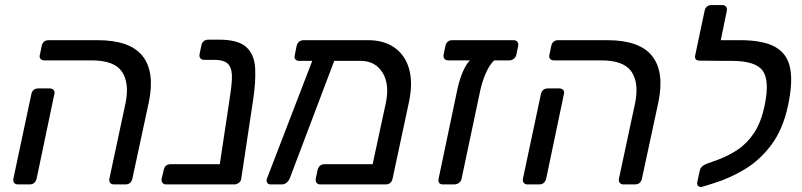

<svg xmlns="http://www.w3.org/2000/svg" viewBox="-20 -730 3176 760"><path d="M431 0Q421 0 416 -6.5Q411 -13 413 -23L477 -322Q493 -402 462.5 -446.5Q432 -491 343 -491H155Q145 -491 140 -497.5Q135 -504 138 -514L145 -548Q150 -571 173 -571H366Q495 -571 544.5 -508Q594 -445 569 -325L504 -23Q499 0 476 0ZM51 0Q41 0 36 -6.5Q31 -13 33 -23L104 -357Q109 -380 132 -380H177Q187 -380 192.5 -373.5Q198 -367 195 -357L125 -23Q119 0 97 0Z M638 0Q628 0 623 -6.5Q618 -13 620 -23L628 -57Q633 -80 655 -80H850L888 -332Q896 -381 898 -417.5Q900 -454 885.5 -473.5Q871 -493 829 -493H788Q778 -493 773 -499.5Q768 -506 770 -516L777 -550Q782 -573 805 -573H847Q923 -573 955 -543.5Q987 -514 990 -460.5Q993 -407 982 -335L935 -23Q934 -13 925.5 -6.5Q917 0 907 0Z M1051 0Q1042 0 1037.5 -7Q1033 -14 1037 -24L1216 -489H1164Q1154 -489 1149 -495.5Q1144 -502 1147 -512L1154 -548Q1160 -571 1183 -571H1437Q1499 -571 1541 -542Q1583 -513 1599 -458.5Q1615 -404 1599 -327L1534 -23Q1529 0 1506 0H1248Q1238 0 1233 -6.5Q1228 -13 1230 -23L1237 -57Q1243 -80 1265 -80H1455L1507 -321Q1523 -397 1494 -443Q1465 -489 1408 -489H1303L1127 -24Q1123 -14 1114.5 -7Q1106 0 1096 0Z M1733 0Q1723 0 1718.5 -6Q1714 -12 1716 -22L1791 -379Q1800 -419 1813 -448Q1826 -477 1840 -491H1754Q1744 -491 1739 -497.5Q1734 -504 1736 -514L1743 -548Q1748 -571 1771 -571H2013Q2023 -571 2028 -564.5Q2033 -558 2031 -548L2024 -514Q2022 -504 2014 -497.5Q2006 -491 1996 -491H1936Q1919 -475 1904.5 -443.5Q1890 -412 1881 -372L1807 -22Q1805 -12 1796.5 -6Q1788 0 1778 0Z M2448 0Q2438 0 2433 -6.5Q2428 -13 2430 -23L2494 -322Q2510 -402 2479.5 -446.5Q2449 -491 2360 -491H2172Q2162 -491 2157 -497.5Q2152 -504 2155 -514L2162 -548Q2167 -571 2190 -571H2383Q2512 -571 2561.5 -508Q2611 -445 2586 -325L2521 -23Q2516 0 2493 0ZM2068 0Q2058 0 2053 -6.5Q2048 -13 2050 -23L2121 -357Q2126 -380 2149 -380H2194Q2204 -380 2209.5 -373.5Q2215 -367 2212 -357L2142 -23Q2136 0 2114 0Z M2761 9Q2751 12 2744.5 7Q2738 2 2740 -9L2750 -55Q2754 -73 2778 -82L2820 -97Q2863 -113 2900 -137.5Q2937 -162 2965 -204Q2993 -246 3007 -314Q3027 -411 2999 -450Q2971 -489 2877 -489H2847Q2845 -489 2844 -489L2750 -490Q2727 -490 2732 -512L2769 -687Q2774 -710 2797 -710H2839Q2849 -710 2854 -703.5Q2859 -697 2857 -687L2833 -571H2909Q3000 -571 3048 -544.5Q3096 -518 3107.5 -461Q3119 -404 3099 -311Q3079 -218 3033.5 -157Q2988 -96 2928 -60Q2868 -24 2806 -5Z"/></svg>

Font: Lubike
Style: Italic
Weight: 400
Italic angle: -12°
Foundry: Honoka55
Version: Version 1.000;July 22, 2022;FontCreator 14.0.0.2862 64-bit